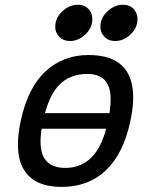

<svg xmlns="http://www.w3.org/2000/svg" viewBox="-20 -753 634 789"><path d="M233.4 15.1Q123.5 15.1 80.1 -52.7Q53.7 -93.3 53.7 -158.7Q53.7 -201.7 64.9 -254.9Q94.2 -392.1 166.7 -459.5Q239.3 -526.9 343.8 -526.9Q527.3 -526.9 527.3 -352.5Q527.3 -309.1 515.6 -254.9Q487.3 -121.6 415.3 -53.2Q343.3 15.1 233.4 15.1ZM249 -63Q314 -63 358.2 -108.4Q402.3 -153.8 423.8 -254.9Q434.6 -304.7 434.6 -346.7Q434.6 -449.2 338.4 -449.2Q267.6 -449.2 223.1 -404.1Q178.7 -358.9 156.7 -254.9Q146.5 -206.5 146.5 -170.4Q146.5 -63 249 -63ZM441.9 -224.1H125L138.7 -288.1H455.6ZM268.1 -584.5Q236.8 -584.5 219.7 -606.4Q207 -621.6 207 -643.1Q207 -683.1 242.2 -711.9Q268.6 -733.4 299.8 -733.4Q330.6 -733.4 347.2 -711.9Q359.4 -695.8 359.4 -674.8Q359.4 -634.8 325.2 -606.4Q298.8 -584.5 268.1 -584.5ZM453.6 -584.5Q422.4 -584.5 405.3 -606.4Q392.6 -621.6 392.6 -643.1Q392.6 -683.1 427.7 -711.9Q454.1 -733.4 485.4 -733.4Q516.1 -733.4 532.7 -711.9Q544.9 -695.8 544.9 -674.8Q544.9 -634.8 510.7 -606.4Q484.4 -584.5 453.6 -584.5Z"/></svg>

Font: Cadman
Style: Italic
Weight: 400
Italic angle: -12°
Designer: Paul James MIller
Foundry: High-Logic / Made with FontCreator
Version: Version 2.114;March 28, 2021;FontCreator 13.0.0.2683 64-bit